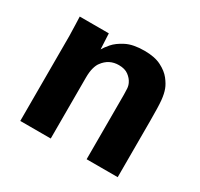

<svg xmlns="http://www.w3.org/2000/svg" viewBox="-116 -664 843 810"><g transform="rotate(30 305.5 -259.5)"><path d="M67.4 0V-415Q67.4 -416 66.9 -431.6Q66.4 -447.3 65.9 -468.3Q65.4 -489.3 64.5 -506.8H206.1L210 -430.7Q216.8 -443.4 234.4 -463.9Q252 -484.4 285.6 -501.5Q319.3 -518.6 374 -518.6Q423.8 -518.6 455.6 -502.4Q487.3 -486.3 504.4 -464.4Q521.5 -442.4 528.3 -423.8Q536.1 -403.3 539.1 -373.5Q542 -343.8 542 -273.4V0H390.6V-314.5Q390.6 -330.1 389.6 -343.8Q388.7 -357.4 382.8 -369.1Q375 -385.7 357.4 -398.9Q339.8 -412.1 310.5 -412.1Q262.7 -412.1 234.4 -373Q226.6 -363.3 221.2 -344.2Q215.8 -325.2 215.8 -295.9V0Z"/></g></svg>

Font: FreeUniversal
Style: Bold
Weight: 700
Version: Version 1.001 March 22, 2017